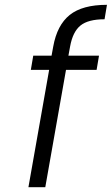

<svg xmlns="http://www.w3.org/2000/svg" viewBox="-20 -777 464 797"><path d="M381 -487H254L168 0H98L184 -487H108L118 -546H194L201 -584Q217 -673 269.5 -715Q322 -757 424 -757L414 -697Q346 -697 314 -671Q282 -645 271 -584L264 -546H391Z"/></svg>

Font: Fz Poppins Light
Style: Italic
Weight: 300
Italic angle: -10°
Designer: Ninad Kale (Devanagari), Jonny Pinhorn (Latin)
Foundry: Indian Type Foundry
Version: Vit hóa bi Vntype.Com & FontZin.Com